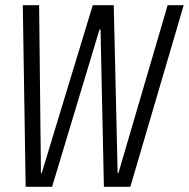

<svg xmlns="http://www.w3.org/2000/svg" viewBox="-20 -720 729 741"><path d="M68 -700H131L138 -52H141L338 -700H419L434 -52H437L627 -700H689L483 1H381L368 -606H364L181 1H79Z"/></svg>

Font: Pathway Extreme Condensed ExtraLight
Style: Italic
Weight: 250
Width: 3
Italic angle: -8°
Version: Version 1.001;gftools[0.9.26]